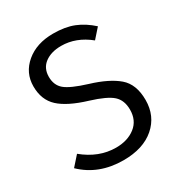

<svg xmlns="http://www.w3.org/2000/svg" viewBox="-169 -816 882 943"><g transform="rotate(-30 272.0 -344.0)"><path d="M269 -700Q337 -700 385.5 -680.5Q434 -661 478 -621L431 -568Q357 -628 273 -628Q216 -628 180.5 -601.5Q145 -575 145 -526Q145 -479 176 -452.5Q207 -426 298 -398Q397 -368 448.5 -324Q500 -280 500 -191Q500 -100 435.5 -44Q371 12 259 12Q119 12 28 -76L76 -130Q161 -60 258 -60Q324 -60 367 -93.5Q410 -127 410 -188Q410 -241 378 -270Q346 -299 258 -326Q152 -358 104 -402.5Q56 -447 56 -523Q56 -600 115.5 -650Q175 -700 269 -700Z"/></g></svg>

Font: FiraGO Book
Style: Regular
Weight: 350
Designer: bBox Type
Foundry: bBox Type GmbH
Version: Version 1.001;PS 001.001;hotconv 1.0.88;makeotf.lib2.5.64775